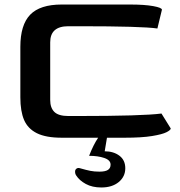

<svg xmlns="http://www.w3.org/2000/svg" viewBox="-20 -609 795 849"><path d="M453 0 443 60Q482 60 508 79.5Q534 99 534 135Q534 172 505 196Q476 220 428 220Q388 220 359.5 204.5Q331 189 317 167Q312 160 312 150Q312 141 318.5 136.5Q325 132 334 135Q362 143 379.5 146.5Q397 150 420 150Q445 150 457 142.5Q469 135 469 119Q469 99 441 89.5Q413 80 374 80Q393 31 414 0H253Q183 0 143 -20Q103 -40 86.5 -78.5Q70 -117 70 -179V-402Q70 -499 113.5 -544Q157 -589 253 -589H554Q619 -589 657.5 -582Q696 -575 696 -566L676 -483Q608 -493 333 -493H282Q202 -493 202 -422V-167Q202 -132 220.5 -114Q239 -96 282 -96H323Q611 -96 694 -107L735 -41Q735 -34 716.5 -24.5Q698 -15 652.5 -7.5Q607 0 531 0Z"/></svg>

Font: Gold
Style: Regular
Weight: 400
Designer: jaiki
Version: Version 1.000